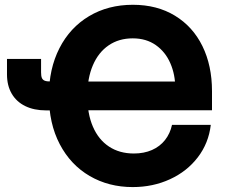

<svg xmlns="http://www.w3.org/2000/svg" viewBox="-20 -759 929 791"><path d="M181.5 -364.3Q181.5 -475.5 224.9 -560.5Q268.3 -645.5 346.9 -692.4Q425.5 -739.3 527.4 -739.3Q627 -739.3 700.7 -694.4Q774.5 -649.5 814 -569Q853.4 -488.5 853.4 -383.4V-304.8H279.2V-423H736.2L702.1 -395.7Q702.1 -451.9 681.7 -498.6Q661.4 -545.4 621.9 -573.2Q582.3 -601 526.9 -601Q469.7 -601 427.5 -572.1Q385.3 -543.3 362.5 -489.8Q339.7 -436.3 339.7 -364.3Q339.7 -290.7 362.7 -237.3Q385.7 -183.8 429 -155.2Q472.2 -126.6 531.6 -126.6Q573.2 -126.6 606.1 -141Q638.9 -155.5 659.9 -182.2Q681 -209 688.7 -244.7H848.4Q839.6 -169.2 795 -111Q750.5 -52.8 680.3 -20.6Q610.2 11.7 526.7 11.7Q427.8 11.7 349.4 -34Q270.9 -79.7 226.2 -164.9Q181.5 -250.2 181.5 -364.3ZM149.2 -516.1V-461Q149.2 -445.7 152.6 -437.7Q156.1 -429.8 164.1 -426.6Q172.2 -423.3 187.7 -423.3H233.6V-304.2H169.7Q120.2 -304.2 83.9 -322Q47.7 -339.7 28.2 -373.2Q8.8 -406.6 8.8 -452.4V-516.1Z"/></svg>

Font: Intratopia Thin
Style: Regular
Weight: 100
Designer: Rasmus Andersson
Foundry: rsms
Version: Version 3.000;Glyphs 3.2.3 (3260)